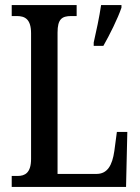

<svg xmlns="http://www.w3.org/2000/svg" viewBox="-20 -734 549 754"><path d="M26 0H475L480 -216H439L429 -141C421 -85 402 -51 359 -51H206V-606C206 -659 223 -671 260 -671H281V-714H26V-671H46C78 -671 102 -659 102 -603V-110C102 -55 78 -43 49 -43H26ZM348 -567V-554H386C410 -596 443 -662 457 -704V-714H377C370 -666 358 -611 348 -567Z"/></svg>

Font: Noto Serif Khmer ExtraCondensed Medium
Style: Regular
Weight: 500
Width: 2
Designer: Danh Hong and the Monotype Design Team
Foundry: Monotype Imaging Inc.
Version: Version 2.004